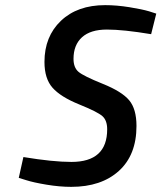

<svg xmlns="http://www.w3.org/2000/svg" viewBox="-20 -716 628 747"><path d="M568 -583Q460 -601 396 -601Q332 -601 299 -571Q266 -541 266 -487Q266 -453 285.5 -436.5Q305 -420 379.5 -390Q454 -360 482.5 -326Q511 -292 511 -226Q511 -113 442.5 -51Q374 11 257 11Q212 11 161 2.5Q110 -6 82 -15L53 -24L71 -105Q186 -86 258 -86Q397 -86 397 -213Q397 -248 378 -264.5Q359 -281 287.5 -310Q216 -339 184.5 -374.5Q153 -410 153 -475Q153 -574 217 -635Q281 -696 389 -696Q434 -696 483.5 -688Q533 -680 560 -672L588 -663Z"/></svg>

Font: Titillium Web
Style: SemiBold Italic
Weight: 600
Italic angle: -13°
Version: Version 1.001;PS 57.000;hotconv 1.0.70;makeotf.lib2.5.55311